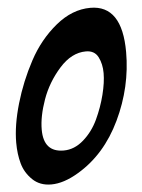

<svg xmlns="http://www.w3.org/2000/svg" viewBox="-70 -794 620 839"><g transform="rotate(-5 240.5 -374.0)"><path d="M497 -545Q497 -392 429 -249.5Q361 -107 241 -36Q176 3 121 3Q71 3 39 -28Q7 -59 -4.5 -100.5Q-16 -142 -16 -192Q-16 -268 11.5 -362.5Q39 -457 86 -544.5Q133 -632 205.5 -691.5Q278 -751 358 -751Q497 -751 497 -545ZM188 -140Q235 -140 275.5 -175.5Q316 -211 340 -262.5Q364 -314 377.5 -367.5Q391 -421 391 -462Q391 -502 375.5 -532.5Q360 -563 322 -563Q259 -563 205.5 -503Q152 -443 126 -370Q100 -297 100 -239Q100 -140 188 -140Z"/></g></svg>

Font: Bangerz Fix
Style: Regular
Weight: 400
Designer: vernon adams
Foundry: Vernon Adams
Version: Version 2.10;December 28, 2023;FontCreator 13.0.0.2683 64-bi